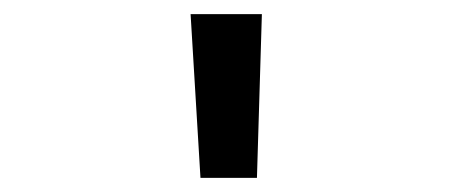

<svg xmlns="http://www.w3.org/2000/svg" viewBox="-20 -690 640 272"><path d="M250 -670 264 -438H344L351 -670Z"/></svg>

Font: LT Wave Mono Medium
Style: Regular
Weight: 500
Designer: Daniel Lyons
Version: Version 2.5 (Glyphs App)